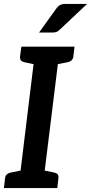

<svg xmlns="http://www.w3.org/2000/svg" viewBox="-23 -959 464 979"><path d="M71 0 159 -721H283L194 0ZM-3 0 3 -52Q5 -64 12 -70Q19 -76 31 -79L96 -92L97 0ZM168 0 192 -92 254 -79Q266 -76 271 -70Q276 -64 275 -52L269 0ZM186 -721 162 -629 100 -642Q89 -645 83.5 -651.5Q78 -658 79 -670L86 -721ZM357 -721 351 -670Q349 -658 342 -651.5Q335 -645 323 -642L257 -629V-721ZM312 -939H421L283 -809Q274 -800 266 -796.5Q258 -793 243 -793H176L263 -914Q272 -927 282.5 -933Q293 -939 312 -939Z"/></svg>

Font: Aleo SemiBold
Style: Italic
Weight: 600
Italic angle: -7°
Designer: Alessio Laiso
Foundry: Alessio Laiso
Version: Version 2.001;gftools[0.9.29]